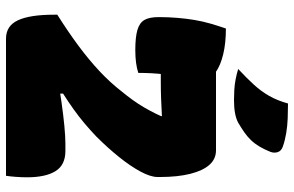

<svg xmlns="http://www.w3.org/2000/svg" viewBox="-190 -790 980 640"><g transform="rotate(90 300.0 -470.0)"><path d="M566 0H109Q66 0 47.5 -40Q29 -80 29 -160V-171Q86 -207 132.5 -241.5Q179 -276 217 -311.5Q255 -347 286 -387Q300 -404 313 -422Q326 -440 337.5 -459.5Q349 -479 359.5 -500.5Q370 -522 379 -545Q388 -568 397 -593L367 -483V-549L416 -523Q389 -521 362.5 -519.5Q336 -518 309 -517Q282 -516 253 -516H171Q138 -516 116.5 -531.5Q95 -547 84.5 -573.5Q74 -600 73.5 -633Q73 -666 81 -700H481Q510 -700 529.5 -678Q549 -656 559.5 -614Q570 -572 570 -514V-505Q570 -482 552 -448.5Q534 -415 503.5 -377Q473 -339 435 -301Q414 -281 391.5 -262Q369 -243 344.5 -225.5Q320 -208 295.5 -192.5Q271 -177 247 -164.5Q223 -152 200 -143L292 -211V-138L235 -171Q278 -179 320.5 -185Q363 -191 399 -194.5Q435 -198 459 -198H483Q530 -198 550.5 -165Q571 -132 571 -70Q571 -52 569.5 -32.5Q568 -13 566 0ZM223 -441Q208 -436 189 -433.5Q170 -431 147 -431Q104 -431 80 -438Q56 -445 46.5 -461.5Q37 -478 37 -509Q37 -541 39.5 -571Q42 -601 46.5 -628Q51 -655 58.5 -681Q66 -707 75 -733Q124 -733 161 -724Q198 -715 219 -700Q240 -685 240 -666Q240 -638 236 -602Q232 -566 227.5 -525.5Q223 -485 223 -441ZM325 -940Q349 -940 374.5 -939Q400 -938 424 -934Q448 -930 468 -923Q483 -918 487 -906Q491 -894 486 -881Q478 -861 468.5 -845Q459 -829 447 -816.5Q435 -804 420.5 -794Q406 -784 389 -774Q376 -767 357.5 -763.5Q339 -760 313 -760Q298 -760 280 -761Q262 -762 244 -765.5Q226 -769 210 -774Q240 -802 262 -826Q284 -850 299.5 -877Q315 -904 325 -940Z"/></g></svg>

Font: Recursive Monospace Casual Black
Style: Regular
Weight: 900
Version: Version 1.047